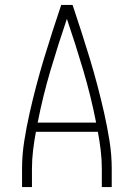

<svg xmlns="http://www.w3.org/2000/svg" viewBox="-20 -755 540 775"><path d="M69 0V-74Q69 -130 78 -186.5Q87 -243 99.5 -298.5Q112 -354 126.5 -409Q141 -464 157.5 -518.5Q174 -573 191.5 -627Q209 -681 227 -735H273Q291 -681 308.5 -627Q326 -573 342.5 -518.5Q359 -464 373.5 -409Q388 -354 400.5 -298.5Q413 -243 422 -186.5Q431 -130 431 -74V0H391V-74Q391 -111 386.5 -148.5Q382 -186 375 -223H125Q118 -186 113.5 -148.5Q109 -111 109 -74V0ZM132 -260H368Q347 -367 316 -471.5Q285 -576 250 -679Q215 -576 184 -471.5Q153 -367 132 -260Z"/></svg>

Font: Iosevka Curly Extralight
Style: Regular
Weight: 200
Monospace: yes
Designer: Belleve Invis
Foundry: Belleve Invis
Version: Version 22.1.2; ttfautohint (v1.8.4)